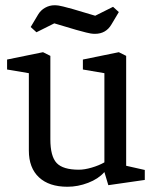

<svg xmlns="http://www.w3.org/2000/svg" viewBox="-20 -703 597 732"><path d="M237 9Q167 9 128.5 -27Q90 -63 90 -129V-424L7 -438V-476L144 -504L172 -490V-172Q172 -107 196 -81.5Q220 -56 281 -56Q302 -56 329.5 -64Q357 -72 378 -84V-424L296 -438V-476L433 -504L461 -490V-71L532 -55V-17L393 3L378 -47L377 -46Q355 -21 316 -6Q277 9 237 9ZM125 -647Q135 -664 152 -673.5Q169 -683 188 -683Q203 -683 221.5 -678Q240 -673 259 -668L343 -643L411 -677L433 -657L405 -610Q384 -574 342 -574Q327 -574 308.5 -579Q290 -584 271 -589L187 -614L119 -580L97 -600Z"/></svg>

Font: Faustina VF Beta
Style: Regular
Weight: 400
Designer: Alfonso Garcia
Foundry: Omnibus-Type
Version: Version 1.006